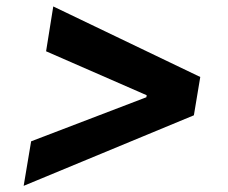

<svg xmlns="http://www.w3.org/2000/svg" viewBox="-20 -592 714 602"><path d="M587.9 -230.5 54.2 -9.3 77.6 -148.9 442.9 -288.6 438 -281.7 440.9 -299.3 444.3 -291.5 124.5 -431.2 147 -571.8 607.9 -350.6Z"/></svg>

Font: Inter 18pt
Style: Bold Italic
Weight: 700
Italic angle: -9.3988°
Designer: Rasmus Andersson
Foundry: rsms
Version: Version 4.001;git-66647c0bb